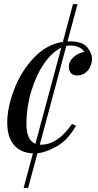

<svg xmlns="http://www.w3.org/2000/svg" viewBox="-20 -728 473 929"><path d="M151.4 -32.2 276.4 -497.1Q232.4 -476.6 193.6 -420.7Q154.8 -364.7 131.3 -286.6Q107.9 -208.5 107.9 -128.9Q107.9 -49.3 151.4 -32.2ZM354.5 -362.8Q313 -362.8 313 -407.7Q313 -430.2 335.2 -450.9Q357.4 -471.7 388.2 -477.1Q366.7 -507.8 320.3 -507.8Q310.5 -507.8 300.8 -505.9L172.4 -27.8H178.2Q259.3 -27.8 328.1 -127.9L348.1 -120.1Q307.1 -48.3 253.2 -19Q199.2 10.3 161.1 13.7L116.2 181.2H94.2L139.2 14.2Q81.1 11.7 48.1 -25.9Q15.1 -63.5 15.1 -135.7Q15.1 -208 48.6 -295.7Q82 -383.3 143.6 -448.2Q205.1 -513.2 284.2 -525.4L333 -708H355L306.6 -527.3L316.9 -527.8Q380.4 -527.8 402.8 -498.3Q425.3 -468.8 425.3 -446.3Q425.3 -423.8 416.5 -405Q407.7 -386.2 391.4 -374.5Q375 -362.8 354.5 -362.8Z"/></svg>

Font: PlayfairDisplay-Italic
Style: Italic
Weight: 400
Italic angle: -14°
Designer: Claus Eggers Sørensen
Foundry: Claus Eggers Sørensen
Version: Version 1.002;PS 001.002;hotconv 1.0.70;makeotf.lib2.5.58329